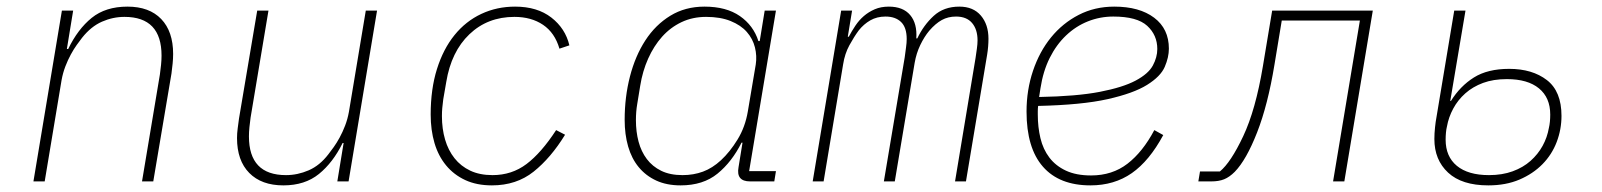

<svg xmlns="http://www.w3.org/2000/svg" viewBox="-20 -548 4840 580"><path d="M81 0 167 -516H201L182 -400H186Q215 -460 257 -494Q299 -528 365 -528Q431 -528 467 -490.5Q503 -453 503 -385Q503 -371 501.5 -356Q500 -341 498 -326L443 0H409L463 -323Q465 -337 466.5 -352Q468 -367 468 -380Q468 -497 356 -497Q321 -497 288 -482.5Q255 -468 228 -434Q221 -425 212 -412.5Q203 -400 194 -383.5Q185 -367 177.5 -347.5Q170 -328 166 -306L115 0Z M1018 -116H1015Q986 -57 943.5 -22.5Q901 12 836 12Q770 12 733 -25.5Q696 -63 696 -131Q696 -145 698 -160Q700 -175 702 -190L757 -516H791L737 -193Q735 -179 733.5 -164Q732 -149 732 -136Q732 -19 844 -19Q879 -19 912.5 -33.5Q946 -48 972 -82Q979 -91 988 -103.5Q997 -116 1006 -132.5Q1015 -149 1022.5 -168.5Q1030 -188 1034 -210L1085 -516H1119L1033 0H999Z M1466 12Q1420 12 1385.5 -4Q1351 -20 1327.5 -48.5Q1304 -77 1292.5 -116Q1281 -155 1281 -202Q1281 -279 1300 -339.5Q1319 -400 1353 -442Q1387 -484 1434 -506Q1481 -528 1536 -528Q1603 -528 1645.5 -495Q1688 -462 1700 -411L1670 -401Q1656 -449 1620.5 -473Q1585 -497 1534 -497Q1453 -497 1398 -444.5Q1343 -392 1328 -300L1319 -248Q1317 -232 1316 -221.5Q1315 -211 1315 -197Q1315 -159 1324.5 -126.5Q1334 -94 1353 -70Q1372 -46 1400.5 -32.5Q1429 -19 1468 -19Q1526 -19 1570.5 -52.5Q1615 -86 1660 -155L1687 -141Q1644 -71 1592 -29.5Q1540 12 1466 12Z M2036 12Q1994 12 1962.5 -2.5Q1931 -17 1909.5 -43Q1888 -69 1877.5 -105.5Q1867 -142 1867 -186Q1867 -255 1883 -317Q1899 -379 1929.5 -426Q1960 -473 2005 -500.5Q2050 -528 2108 -528Q2174 -528 2215 -499.5Q2256 -471 2271 -424H2275L2290 -516H2324L2243 -31H2324L2319 0H2246Q2203 0 2211 -43L2223 -117H2220Q2191 -59 2147.5 -23.5Q2104 12 2036 12ZM2042 -19Q2075 -19 2103.5 -29.5Q2132 -40 2158 -64Q2185 -89 2208 -126.5Q2231 -164 2239 -211L2263 -353Q2267 -379 2260.5 -405Q2254 -431 2236 -451.5Q2218 -472 2187 -484.5Q2156 -497 2113 -497Q2072 -497 2038.5 -481Q2005 -465 1980 -437Q1955 -409 1938 -371Q1921 -333 1914 -289L1905 -234Q1901 -211 1901 -185Q1901 -150 1909 -120Q1917 -90 1934 -67.5Q1951 -45 1977.5 -32Q2004 -19 2042 -19Z M2435 0 2521 -516H2554L2541 -437H2544Q2553 -454 2564 -470.5Q2575 -487 2589.5 -499.5Q2604 -512 2622.5 -520Q2641 -528 2665 -528Q2708 -528 2729.5 -502.5Q2751 -477 2748 -432H2751Q2770 -472 2800.5 -500Q2831 -528 2878 -528Q2920 -528 2943 -501Q2966 -474 2966 -431Q2966 -420 2965 -407.5Q2964 -395 2962 -383L2898 0H2865L2927 -373Q2929 -387 2931 -401Q2933 -415 2933 -426Q2933 -459 2916.5 -478.5Q2900 -498 2868 -498Q2844 -498 2825 -487.5Q2806 -477 2787 -455Q2772 -437 2760 -412Q2748 -387 2743 -358L2683 0H2650L2713 -375Q2715 -391 2717 -405Q2719 -419 2719 -430Q2719 -465 2702 -481.5Q2685 -498 2655 -498Q2629 -498 2609 -486.5Q2589 -475 2574 -456Q2560 -437 2546 -411.5Q2532 -386 2527 -354L2468 0Z M3274 12Q3180 12 3130.5 -44.5Q3081 -101 3081 -211Q3081 -276 3100.5 -334Q3120 -392 3155 -435Q3190 -478 3238.5 -503Q3287 -528 3346 -528Q3422 -528 3466.5 -494.5Q3511 -461 3511 -401Q3511 -375 3498.5 -346Q3486 -317 3445 -291.5Q3404 -266 3326 -248.5Q3248 -231 3116 -228Q3115 -220 3115 -212Q3115 -204 3115 -202Q3115 -164 3123 -130.5Q3131 -97 3150 -72Q3169 -47 3200 -32.5Q3231 -18 3276 -18Q3340 -18 3386 -53.5Q3432 -89 3467 -155L3494 -140Q3452 -62 3399 -25Q3346 12 3274 12ZM3343 -498Q3303 -498 3266.5 -483.5Q3230 -469 3200.5 -441Q3171 -413 3151 -373Q3131 -333 3123 -281L3119 -255Q3232 -257 3302 -270.5Q3372 -284 3410.5 -304.5Q3449 -325 3462.5 -350Q3476 -375 3476 -400Q3476 -442 3445.5 -470Q3415 -498 3343 -498Z M3605 -30H3665Q3698 -57 3735.5 -136.5Q3773 -216 3795 -348L3823 -516H4127L4041 0H4007L4088 -486H3852L3830 -353Q3810 -231 3777.5 -148Q3745 -65 3710 -29Q3694 -13 3678 -6.5Q3662 0 3639 0H3600Z M4476 12Q4396 12 4354.5 -26.5Q4313 -65 4313 -128Q4313 -145 4315 -163.5Q4317 -182 4319 -192L4373 -516H4407L4361 -243H4363Q4391 -288 4432.5 -314Q4474 -340 4539 -340Q4609 -340 4653 -306Q4697 -272 4697 -198Q4697 -157 4682.5 -119Q4668 -81 4639.5 -52Q4611 -23 4570 -5.5Q4529 12 4476 12ZM4478 -19Q4518 -19 4549.5 -30.5Q4581 -42 4603.5 -62Q4626 -82 4640 -107.5Q4654 -133 4659 -162Q4661 -170 4662 -180.5Q4663 -191 4663 -202Q4663 -253 4629 -281Q4595 -309 4532 -309Q4491 -309 4460 -297.5Q4429 -286 4406.5 -266Q4384 -246 4370 -220Q4356 -194 4351 -166Q4349 -158 4348 -147.5Q4347 -137 4347 -126Q4347 -75 4381 -47Q4415 -19 4478 -19Z"/></svg>

Font: IBM Plex Mono ExtraLight
Style: Italic
Weight: 200
Italic angle: -9°
Monospace: yes
Designer: Mike Abbink, Paul van der Laan, Pieter van Rosmalen
Foundry: Bold Monday
Version: Version 2.3